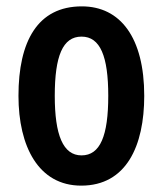

<svg xmlns="http://www.w3.org/2000/svg" viewBox="-20 -573 512 603"><path d="M433 -272C433 -455 358 -553 237 -553C98 -553 38 -443 38 -272C38 -113 101 10 235 10C377 10 433 -115 433 -272ZM152 -272C152 -397 177 -458 236 -458C295 -458 320 -396 320 -272C320 -147 295 -85 236 -85C178 -85 152 -149 152 -272Z"/></svg>

Font: Noto Sans Khmer ExtraCondensed SemiBold
Style: Regular
Weight: 600
Width: 2
Designer: Danh Hong and the Monotype Design Team
Foundry: Monotype Imaging Inc.
Version: Version 2.004